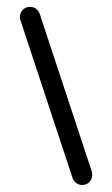

<svg xmlns="http://www.w3.org/2000/svg" viewBox="-20 -538 326 558"><path d="M190.7 -21.1 39.3 -479.6Q37.8 -483.7 37.8 -488.5Q37.8 -500.4 46.1 -509.3Q54.4 -518.1 67.4 -518.1Q77.4 -518.1 85 -512.2Q92.6 -506.3 95.6 -497.4L247 -38.9Q248.1 -34.4 248.1 -30Q248.1 -18.1 240 -9.3Q231.9 -0.4 218.9 -0.4Q208.9 -0.4 201.3 -6.3Q193.7 -12.2 190.7 -21.1Z"/></svg>

Font: 26F Galaxy Hebrew Medium
Style: Regular
Weight: 500
Designer: C₂₉H₂₅N₃O₅
Version: Version 1.000